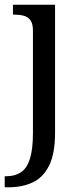

<svg xmlns="http://www.w3.org/2000/svg" viewBox="-32 -556 352 816"><path d="M-12 240V193H-5Q31 193 56.5 176.5Q82 160 95 119.5Q108 79 108 9V-426Q108 -456 97 -470.5Q86 -485 67.5 -489.5Q49 -494 27 -494H23V-536H202V8Q202 97 176.5 148Q151 199 106.5 219.5Q62 240 4 240Z"/></svg>

Font: Noto Serif Kannada
Style: Regular
Weight: 400
Designer: Universal Thirst, Indian Type Foundry and the Monotype Design Team
Foundry: Monotype Imaging Inc.
Version: Version 2.003